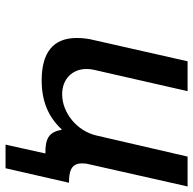

<svg xmlns="http://www.w3.org/2000/svg" viewBox="-22 -518 680 675"><g transform="rotate(90 317.5 -180.0)"><path d="M121 -173C115 -150 113 -129 113 -110C113 -27 165 13 262 13C335 13 390 -10 434 -57H436C444 -10 469 0 519 0L488 140H571L622 -83C583 -83 554 -90 554 -128C554 -132 554 -138 555 -145L635 -500H530L456 -180C440 -110 375 -59 311 -59C256 -59 222 -96 222 -145C222 -153 223 -162 225 -171L300 -500H195Z"/></g></svg>

Font: Perun Medium Italic
Style: Regular
Weight: 500
Italic angle: -12°
Foundry: Copyright (c) Stefan Peev, Context Ltd, 2016
Version: Version 1.026